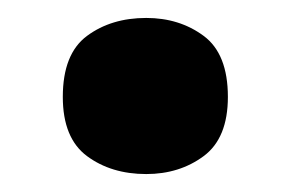

<svg xmlns="http://www.w3.org/2000/svg" viewBox="-20 -182 324 214"><path d="M50 -74Q50 -122 77 -142Q104 -162 143 -162Q180 -162 207 -142Q234 -122 234 -74Q234 -28 207 -8Q180 12 143 12Q104 12 77 -8Q50 -28 50 -74Z"/></svg>

Font: Noto Sans Thai Looped UI ExtraBold
Style: Regular
Weight: 800
Designer: Cadson Demak Team
Foundry: Cadson Demak Co., Ltd.
Version: Version 1.000